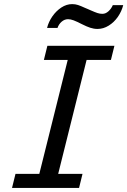

<svg xmlns="http://www.w3.org/2000/svg" viewBox="-20 -924 626 944"><path d="M542.5 -698.7 525.4 -629.4H405.8L266.1 -69.3H385.7L368.7 0H39.1L56.2 -69.3H173.3L313 -629.4H195.8L212.9 -698.7ZM335 -903.8Q350.1 -903.8 363.5 -899.4Q377 -895 397 -885.7L413.1 -878.9L425.3 -873.5Q447.3 -863.8 459.2 -859.9Q471.2 -856 483.4 -856Q499.5 -856 513.4 -868.7Q527.3 -881.3 534.7 -898.9H585.9Q578.1 -868.2 559.6 -841.3Q541 -814.5 514.6 -798.1Q488.3 -781.7 459.5 -781.7Q441.4 -781.7 423.6 -787.6Q405.8 -793.5 383.8 -804.7Q356.9 -818.4 342 -824Q327.1 -829.6 314.5 -829.6Q297.4 -829.6 283.2 -817.4Q269 -805.2 262.7 -786.6H211.4Q218.8 -816.4 237.3 -843.3Q255.9 -870.1 281.5 -887Q307.1 -903.8 335 -903.8Z"/></svg>

Font: Lesson One
Style: Italic
Weight: 400
Italic angle: -14°
Designer: But Ko, Victor Gaultney, Annie Olsen, Julie Remington, Don Collingsworth, Eric Hays, Becca Hirsbrunner
Version: Version 1.100